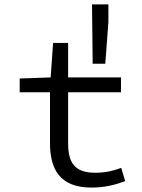

<svg xmlns="http://www.w3.org/2000/svg" viewBox="-20 -836 640 868"><path d="M394 12C455 12 502 -1 546 -17L528 -77C493 -64 457 -55 411 -55C317 -55 288 -101 288 -188V-419H527V-486H288V-642H220L209 -486L69 -481V-419H206V-189C206 -69 252 12 394 12ZM399 -548H456L470 -735V-816H396Z"/></svg>

Font: Hasklig
Style: Regular
Weight: 400
Monospace: yes
Designer: Paul D. Hunt, Teo Tuominen
Foundry: Adobe Systems Incorporated
Version: Version 2.030;PS 1.0;hotconv 16.6.51;makeotf.lib2.5.65220